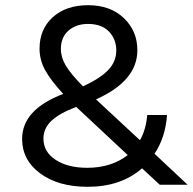

<svg xmlns="http://www.w3.org/2000/svg" viewBox="-20 -710 743 738"><path d="M214 -522Q214 -490 232.5 -458.5Q251 -427 299 -378Q366 -409 396.5 -441.5Q427 -474 427 -516Q427 -559 399 -588.5Q371 -618 318 -618Q273 -618 243.5 -592.5Q214 -567 214 -522ZM701 0H594L526 -63Q445 8 317 8Q204 8 134.5 -43.5Q65 -95 65 -176Q65 -289 223 -349Q176 -400 154 -439.5Q132 -479 132 -523Q132 -598 183 -644Q234 -690 319 -690Q404 -690 456 -640.5Q508 -591 508 -517Q508 -399 349 -328L518 -171Q541 -211 546 -268H622Q616 -182 574 -119ZM315 -65Q408 -65 471 -114L273 -299Q209 -275 178 -246Q147 -217 147 -177Q147 -126 194 -95.5Q241 -65 315 -65Z"/></svg>

Font: Hind Guntur
Style: Regular
Weight: 400
Version: Version 1.000;PS 1.0;hotconv 1.0.86;makeotf.lib2.5.63406; tt